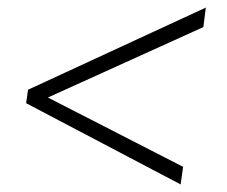

<svg xmlns="http://www.w3.org/2000/svg" viewBox="-20 -535 600 507"><path d="M54 -298 523.5 -515 517 -463.5 106.5 -277.5 463.5 -94.5 457 -48 49 -262.5Z"/></svg>

Font: Merriweather 144pt Black
Style: Italic
Weight: 900
Italic angle: -7.8°
Version: Version 2.101